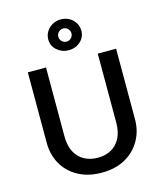

<svg xmlns="http://www.w3.org/2000/svg" viewBox="-135 -1033 969 1143"><g transform="rotate(-15 349.5 -461.5)"><path d="M190 -680H78V-245Q78 -172 111 -114Q144 -56 205.5 -22.5Q267 11 350 11Q434 11 494.5 -22.5Q555 -56 588.5 -114.5Q622 -173 622 -245V-680H509V-254Q509 -199 489 -160Q469 -121 433.5 -101Q398 -81 350 -81Q304 -81 267.5 -100.5Q231 -120 210.5 -159Q190 -198 190 -254ZM348 -934Q321 -934 298 -921.5Q275 -909 260.5 -887Q246 -865 246 -837Q246 -797 276.5 -770.5Q307 -744 348 -744Q376 -744 399 -756Q422 -768 436 -789Q450 -810 450 -837Q450 -865 436 -887Q422 -909 399 -921.5Q376 -934 348 -934ZM349 -797Q332 -797 320 -809Q308 -821 308 -837Q308 -854 320 -866Q332 -878 349 -878Q365 -878 377 -866Q389 -854 389 -837Q389 -821 377 -809Q365 -797 349 -797Z"/></g></svg>

Font: Catamaran SemiBold
Style: Regular
Weight: 600
Designer: Pria Ravichandran
Version: Version 2.000